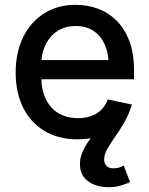

<svg xmlns="http://www.w3.org/2000/svg" viewBox="-20 -570 623 801"><path d="M304.2 11.2Q224.1 11.2 166 -23.4Q107.9 -58.1 76.7 -120.8Q45.4 -183.6 45.4 -267.6Q45.4 -351.1 76.4 -414.6Q107.4 -478 163.8 -513.9Q220.2 -549.8 295.4 -549.8Q343.3 -549.8 387 -534.2Q430.7 -518.6 464.8 -485.4Q499 -452.1 519 -400.4Q539.1 -348.6 539.1 -276.4V-239.3H104V-319.3H483.9L434.1 -293Q434.1 -342.8 418.2 -380.9Q402.3 -418.9 371.8 -440.2Q341.3 -461.4 295.9 -461.4Q250.5 -461.4 218.5 -439.7Q186.5 -418 169.4 -382.1Q152.3 -346.2 152.3 -303.2V-250Q152.3 -194.8 171.4 -156Q190.4 -117.2 224.9 -97.2Q259.3 -77.1 305.2 -77.1Q335.9 -77.1 360.6 -85.9Q385.3 -94.7 402.8 -112.3Q420.4 -129.9 429.7 -155.3L530.3 -133.8Q518.1 -90.8 486.8 -58.1Q455.6 -25.4 409.2 -7.1Q362.8 11.2 304.2 11.2ZM432.6 210.9Q381.3 210.9 347.4 186Q313.5 161.1 313.5 114.3Q313.5 96.7 318.6 79.8Q323.7 63 332.8 46.1Q341.8 29.3 354 12.5Q366.2 -4.4 380.9 -22.9L530.3 -133.8Q518.1 -93.3 498.8 -59.8Q479.5 -26.4 460.2 0.7Q440.9 27.8 427.7 51Q414.6 74.2 414.6 94.7Q414.6 112.3 424.3 122.3Q434.1 132.3 454.6 132.3Q466.8 132.3 477.1 128.9Q487.3 125.5 496.1 120.6L522.5 189.5Q506.8 197.3 483.9 204.1Q460.9 210.9 432.6 210.9Z"/></svg>

Font: Inter 16pt Medium
Style: Regular
Weight: 500
Version: Version 4.001;git-66647c0bb